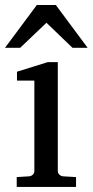

<svg xmlns="http://www.w3.org/2000/svg" viewBox="-32 -740 367 760"><path d="M34.2 0V-39.1L83 -42Q92.3 -43 98.1 -48.8Q104 -54.7 104 -64V-420.9H35.2V-456.1L157.2 -494.1H196.8V-64Q196.8 -54.7 202.9 -48.8Q209 -43 217.8 -42L269 -39.1V0ZM254.9 -550.8 151.9 -649.9 47.9 -550.8H-12.2L113.8 -720.2H189L314.9 -550.8Z"/></svg>

Font: Charis SIL Viet
Style: Regular
Weight: 400
Foundry: SIL International
Version: Version 5.000